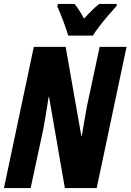

<svg xmlns="http://www.w3.org/2000/svg" viewBox="-23 -951 660 971"><path d="M-3 0 148 -714H309L388 -265H391Q398 -308 405 -348Q412 -388 417 -415L481 -714H617L466 0H305L225 -461H223Q216 -413 208.5 -369Q201 -325 196 -298L132 0ZM322 -771Q313 -802 297 -844.5Q281 -887 267 -918L270 -931H354Q365 -918 377 -899.5Q389 -881 402 -857Q425 -882 444 -900.5Q463 -919 479 -931H568L566 -920Q550 -903 526 -875Q502 -847 480 -818.5Q458 -790 447 -771Z"/></svg>

Font: Noto Sans ExtraCondensed ExtraBold
Style: Italic
Weight: 800
Width: 2
Italic angle: -12°
Designer: Monotype Design Team
Foundry: Monotype Imaging Inc.
Version: Version 2.013; ttfautohint (v1.8.4.7-5d5b)